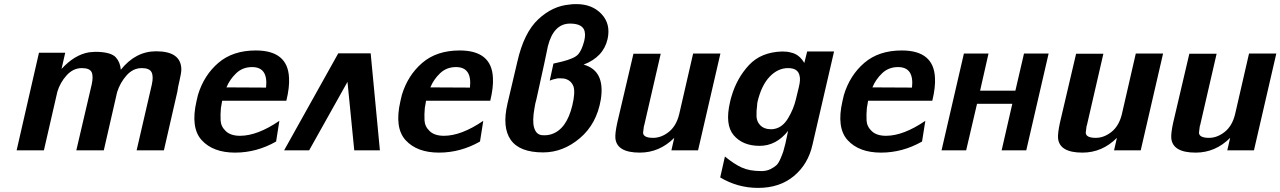

<svg xmlns="http://www.w3.org/2000/svg" viewBox="-20 -733 6242 936"><path d="M61 0 170 -476H298L280 -397Q343 -466 414 -478Q439 -481 461 -480Q523 -477 544.5 -453.5Q566 -430 569 -393Q641 -483 741 -483Q862 -483 864 -396Q864 -377 855 -339.5Q846 -302 845 -288L779 0H646L720 -320Q729 -360 719 -380.5Q709 -401 671 -401Q629 -401 597.5 -366Q566 -331 551 -284L486 0H352L427 -321Q436 -362 426.5 -381.5Q417 -401 379 -401Q337 -401 305 -366Q273 -331 259 -284V-283L194 0Z M938 -240Q943 -262 945 -270Q974 -366 1044.5 -426.5Q1115 -487 1227 -487Q1383 -487 1389 -354Q1392 -308 1376 -242H1063Q1063 -240 1060.5 -227Q1058 -214 1057 -207Q1054 -176 1055.5 -146Q1057 -116 1081 -93.5Q1105 -71 1150 -71Q1235 -71 1342 -144L1326 -43Q1231 11 1126 11Q1019 11 963.5 -49.5Q908 -110 938 -240ZM1084 -307 1277 -306Q1288 -406 1209 -406Q1163 -406 1131.5 -376Q1100 -346 1084 -307Z M1832 0H1707L1674 -334L1487 0H1365L1629 -473H1787Z M1932 -240Q1937 -262 1939 -270Q1968 -366 2038.5 -426.5Q2109 -487 2221 -487Q2377 -487 2383 -354Q2386 -308 2370 -242H2057Q2057 -240 2054.5 -227Q2052 -214 2051 -207Q2048 -176 2049.5 -146Q2051 -116 2075 -93.5Q2099 -71 2144 -71Q2229 -71 2336 -144L2320 -43Q2225 11 2120 11Q2013 11 1957.5 -49.5Q1902 -110 1932 -240ZM2078 -307 2271 -306Q2282 -406 2203 -406Q2157 -406 2125.5 -376Q2094 -346 2078 -307Z M2454 -228 2502 -432Q2534 -574 2604.5 -639.5Q2675 -705 2759 -711H2758Q2767 -713 2790 -713Q2867 -713 2912.5 -664.5Q2958 -616 2942 -543Q2922 -455 2825 -418Q2931 -389 2909 -248Q2889 -129 2807 -59.5Q2725 10 2628 10Q2513 10 2470 -51Q2427 -112 2454 -228ZM2660 -340 2678 -423Q2688 -426 2721 -433Q2780 -448 2798 -467.5Q2816 -487 2828 -533Q2837 -570 2826 -591Q2811 -618 2759 -618Q2679 -618 2651 -508L2633 -422L2595 -249Q2589 -229 2586 -208Q2574 -143 2584 -110Q2594 -77 2622 -74Q2649 -72 2669 -79Q2742 -103 2770 -219Q2785 -281 2776 -311Q2764 -343 2730 -350Q2711 -352 2698 -351Q2673 -346 2660 -340Z M2989 -134 3068 -471H3201L3121 -124L3119 -118Q3115 -89 3115 -86Q3116 -61 3164 -61Q3204 -61 3240.5 -90Q3277 -119 3291 -176L3359 -472H3492L3383 0H3253L3267 -61Q3195 11 3099 11Q2987 11 2980 -59Q2978 -83 2989 -134Z M3539 -236Q3540 -240 3542 -249Q3544 -258 3546 -263Q3572 -352 3631 -415.5Q3690 -479 3793 -482Q3820 -482 3835 -477Q3876 -469 3901 -426L3915 -482H4046L3941 -28Q3920 67 3850.5 125Q3781 183 3676 183Q3576 183 3491 132L3514 30Q3559 67 3596.5 84Q3634 101 3692 101Q3717 101 3736 91.5Q3755 82 3765.5 72Q3776 62 3786 38Q3796 14 3799 4Q3802 -6 3809 -34L3822 -95Q3764 -22 3683 -22Q3601 -22 3557 -73.5Q3513 -125 3539 -236ZM3673 -237Q3671 -227 3671 -220Q3667 -191 3668 -165.5Q3669 -140 3686.5 -122Q3704 -104 3735 -103Q3745 -102 3757 -105Q3796 -113 3822.5 -157.5Q3849 -202 3860 -249L3875 -311Q3883 -345 3878 -363Q3871 -401 3822 -401Q3772 -401 3732 -359Q3692 -317 3673 -237Z M4087 -240Q4092 -262 4094 -270Q4123 -366 4193.5 -426.5Q4264 -487 4376 -487Q4532 -487 4538 -354Q4541 -308 4525 -242H4212Q4212 -240 4209.5 -227Q4207 -214 4206 -207Q4203 -176 4204.5 -146Q4206 -116 4230 -93.5Q4254 -71 4299 -71Q4384 -71 4491 -144L4475 -43Q4380 11 4275 11Q4168 11 4112.5 -49.5Q4057 -110 4087 -240ZM4233 -307 4426 -306Q4437 -406 4358 -406Q4312 -406 4280.5 -376Q4249 -346 4233 -307Z M4570 0 4679 -472H4799L4758 -291H4930L4972 -472H5092L4983 0H4863L4915 -227H4743L4690 0Z M5147 -134 5226 -471H5359L5279 -124L5277 -118Q5273 -89 5273 -86Q5274 -61 5322 -61Q5362 -61 5398.5 -90Q5435 -119 5449 -176L5517 -472H5650L5541 0H5411L5425 -61Q5353 11 5257 11Q5145 11 5138 -59Q5136 -83 5147 -134Z M5699 -134 5778 -471H5911L5831 -124L5829 -118Q5825 -89 5825 -86Q5826 -61 5874 -61Q5914 -61 5950.5 -90Q5987 -119 6001 -176L6069 -472H6202L6093 0H5963L5977 -61Q5905 11 5809 11Q5697 11 5690 -59Q5688 -83 5699 -134Z"/></svg>

Font: Coval
Style: ExtraBold Italic
Weight: 800
Foundry: Context Ltd
Version: Version 001.000